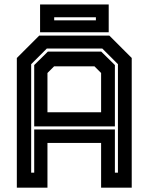

<svg xmlns="http://www.w3.org/2000/svg" viewBox="-20 -864 684 884"><path d="M57.5 0V-597L160.5 -700H483.5L586.5 -597V0H445.5V-206H198.5V0ZM123.5 -69H137.5V-268H509V-69H523V-568.5L451 -640.5H195.5L123.5 -568.5ZM198.5 -347H445.5V-528L415 -558.5H229L198.5 -528ZM137.5 -282V-564.5L200.5 -626.5H446L509 -564.5V-282ZM164.5 -715.5V-843.5H480.5V-715.5ZM229.5 -770.5H421.5V-784.5H229.5Z"/></svg>

Font: Tourney
Style: Bold
Weight: 700
Designer: Tyler Finck
Foundry: Etcetera Type Co
Version: Version 1.015